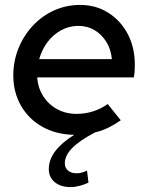

<svg xmlns="http://www.w3.org/2000/svg" viewBox="-20 -537 602 779"><path d="M266 222Q226 222 202 202Q178 182 178 149Q178 111 204 76.5Q230 42 281 10Q209 9 153 -22Q97 -53 65.5 -107.5Q34 -162 34 -231Q34 -289 55 -341Q76 -393 113.5 -433Q151 -473 200 -495Q249 -517 305 -517Q369 -517 419 -485.5Q469 -454 498 -399.5Q527 -345 527 -275Q527 -265 526.5 -252.5Q526 -240 523 -223H131Q134 -180 155.5 -146.5Q177 -113 212 -94Q247 -75 291 -75Q326 -75 358.5 -85.5Q391 -96 417 -115L470 -49Q444 -31 418.5 -18.5Q393 -6 366 0Q303 33 273 63.5Q243 94 243 126Q243 144 256 155Q269 166 290 166Q313 166 333 155L339 204Q322 212 303 217Q284 222 266 222ZM139 -297H434Q430 -337 411.5 -367Q393 -397 364 -414.5Q335 -432 298 -432Q261 -432 228.5 -414.5Q196 -397 173 -366.5Q150 -336 139 -297Z"/></svg>

Font: Red Hat Display SemiBold
Style: Italic
Weight: 600
Italic angle: -12°
Designer: Pentagram, MCKL
Foundry: Pentagram, MCKL
Version: Version 1.023